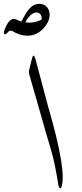

<svg xmlns="http://www.w3.org/2000/svg" viewBox="-194 -988 432 1008"><path d="M-26.9 -677.7Q-18.6 -712.9 -8.3 -679.7Q-8.3 -679.7 59.1 -426.8Q157.2 -89.8 128.9 -6.8Q125 4.4 119.4 -1.2Q113.8 -6.8 112.3 -17.6Q93.8 -135.7 72.3 -206.5Q50.8 -277.3 17.1 -397L-39.1 -592.8Q-43.9 -609.4 -39.6 -626.5ZM-46.4 -894.5Q-55.7 -882.8 -60.5 -871.1Q-15.6 -863.8 24.9 -885.7Q25.9 -920.9 -2.4 -922.4Q-24.4 -922.4 -46.4 -894.5ZM-81.5 -875Q-56.2 -924.8 -39.1 -943.4Q-16.1 -967.3 9.8 -967.8Q48.8 -967.8 62 -935.1Q72.8 -906.2 58.1 -872.6Q14.6 -795.9 -58.6 -800.8Q-92.8 -803.2 -127.9 -824.2Q-141.1 -831.1 -150.4 -821.3L-157.2 -814Q-164.6 -806.6 -168.9 -808.1Q-175.3 -812 -173.3 -822.3Q-146 -903.3 -107.9 -885.3Q-95.2 -878.9 -81.5 -875Z"/></svg>

Font: Amiri
Style: Slanted
Weight: 400
Italic angle: 9°
Designer: Khaled Hosny
Version: Version 000.107